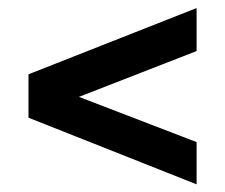

<svg xmlns="http://www.w3.org/2000/svg" viewBox="-20 -493 567 484"><path d="M51.8 -196.3V-305.7L475.6 -472.7V-364.3L86.9 -212.9V-284.2L475.6 -134.8V-28.3Z"/></svg>

Font: Crimson Pro Black
Style: Regular
Weight: 900
Designer: Jacques Le Bailly
Foundry: Baron von Fonthausen
Version: Version 1.003